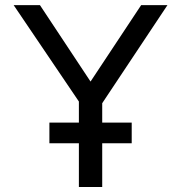

<svg xmlns="http://www.w3.org/2000/svg" viewBox="-20 -743 720 763"><path d="M293.5 0H386.2V-361.3H293.5ZM368.7 -306.6 645.5 -722.7H541L339.8 -418.9L138.7 -722.7H34.2L303.2 -325.2ZM503.4 -173.8V-255.9H176.3Q176.3 -244.6 176.3 -229.7Q176.3 -214.8 176.3 -200Q176.3 -185.1 176.3 -173.8Z"/></svg>

Font: Giphurs
Style: Regular
Weight: 400
Version: Version 2.010